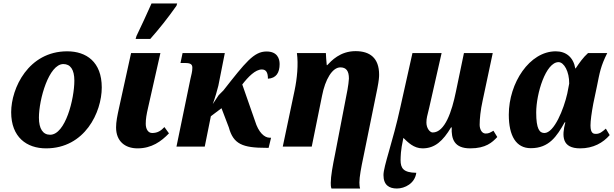

<svg xmlns="http://www.w3.org/2000/svg" viewBox="-20 -840 3519 1100"><path d="M244 10C466 10 563 -197 563 -339C563 -486 474 -546 365 -546C143 -546 44 -335 44 -197C44 -54 133 10 244 10ZM267 -68C226 -68 203 -102 203 -166C203 -271 260 -473 343 -473C383 -473 406 -442 406 -378C406 -274 355 -68 267 -68Z M757 -617H841C894 -677 941 -736 991 -807L995 -820H848C817 -752 793 -697 762 -634ZM768 10C849 10 904 -30 948 -76L922 -112C903 -92 884 -78 852 -78C828 -78 815 -101 815 -131C815 -158 819 -183 829 -226L899 -536H731L662 -222C652 -176 645 -143 645 -110C645 -31 696 10 768 10Z M1533 -51H1525C1495 -51 1461 -81 1441 -147L1368 -356C1402 -400 1443 -442 1480 -442C1503 -442 1515 -427 1515 -389C1563 -392 1582 -424 1582 -473C1582 -504 1569 -545 1507 -545C1434 -545 1386 -482 1260 -322L1233 -295L1199 -244C1211 -275 1228 -335 1231 -349L1268 -536H1026L1014 -479H1041C1072 -479 1082 -471 1082 -452C1082 -428 1076 -412 1071 -388L991 0H1153L1188 -174L1249 -220L1291 -110C1317 -14 1370 7 1505 7H1519Z M1879 240H2043C2041 232 2039 224 2039 206C2039 174 2049 120 2062 59L2142 -334C2151 -380 2152 -399 2152 -412C2152 -508 2099 -547 2017 -547C1928 -547 1878 -491 1855 -467H1852C1850 -493 1847 -519 1847 -536H1681C1690 -471 1682 -390 1668 -323L1600 0H1766L1825 -291C1843 -385 1884 -454 1930 -454C1964 -454 1979 -433 1979 -390C1979 -379 1974 -343 1971 -327L1900 41C1886 110 1875 169 1875 208C1875 218 1875 230 1879 240Z M2254 240C2299 240 2357 211 2365 150C2291 149 2275 124 2275 77C2276 55 2274 28 2291 -50C2317 -25 2350 10 2401 10C2472 10 2518 -33 2564 -110H2568C2565 -44 2582 10 2674 10C2763 10 2800 -24 2829 -55L2807 -91C2786 -79 2780 -75 2762 -75C2739 -75 2728 -102 2728 -125C2728 -159 2733 -209 2745 -263L2803 -536H2638L2592 -315C2569 -202 2529 -81 2459 -81C2443 -81 2423 -105 2423 -138C2423 -164 2428 -176 2439 -223L2510 -536H2343L2274 -227C2230 -25 2177 112 2177 163C2177 220 2209 240 2254 240Z M3021 9C3126 9 3170 -59 3215 -139H3219C3198 -60 3199 10 3304 10C3379 10 3435 -22 3473 -66L3451 -103C3429 -84 3416 -73 3394 -73C3382 -73 3363 -74 3363 -121C3363 -148 3369 -192 3379 -246L3400 -346C3416 -425 3421 -460 3459 -536H3349C3321 -511 3300 -481 3278 -448H3276C3265 -512 3223 -546 3164 -546C3014 -546 2895 -365 2895 -183C2895 -61 2937 9 3021 9ZM3099 -78C3071 -78 3052 -101 3052 -195C3052 -304 3107 -484 3180 -484C3211 -484 3242 -430 3241 -361L3230 -304C3210 -215 3155 -78 3099 -78Z"/></svg>

Font: Noto Serif SemiCondensed Extra
Style: Italic
Weight: 800
Width: 4
Italic angle: -12°
Designer: Monotype Design Team
Foundry: Monotype Imaging Inc.
Version: Version 1.901